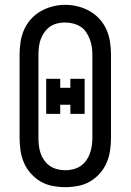

<svg xmlns="http://www.w3.org/2000/svg" viewBox="-20 -766 540 794"><path d="M250 8Q224 8 197.5 3Q171 -2 148.5 -15Q126 -28 108 -48Q90 -68 79.5 -92Q69 -116 65 -142.5Q61 -169 61 -195V-540Q61 -566 65 -592.5Q69 -619 79.5 -643Q90 -667 108 -687Q126 -707 149 -720Q172 -733 198 -739.5Q224 -746 250 -746Q276 -746 302 -739.5Q328 -733 351 -720Q374 -707 392 -687Q410 -667 420.5 -643Q431 -619 435 -592.5Q439 -566 439 -540V-195Q439 -169 435 -142.5Q431 -116 420.5 -92Q410 -68 392 -48Q374 -28 351.5 -15Q329 -2 302.5 3Q276 8 250 8ZM250 -62Q266 -62 282.5 -66Q299 -70 312.5 -79Q326 -88 336 -101.5Q346 -115 351.5 -130.5Q357 -146 359.5 -162.5Q362 -179 362 -195V-540Q362 -557 359.5 -573Q357 -589 351 -604.5Q345 -620 335.5 -634Q326 -648 312 -656.5Q298 -665 281.5 -669Q265 -673 248 -673Q232 -673 216 -669Q200 -665 186.5 -655.5Q173 -646 163.5 -632.5Q154 -619 148.5 -604Q143 -589 141 -572.5Q139 -556 139 -540V-195Q139 -179 141 -162.5Q143 -146 148.5 -130.5Q154 -115 164 -101.5Q174 -88 187.5 -79Q201 -70 217.5 -66Q234 -62 250 -62ZM171 -295V-440H229V-403H271V-440H330V-295H271V-333H229V-295Z"/></svg>

Font: Iosevka Slab
Style: Regular
Weight: 400
Monospace: yes
Designer: Belleve Invis
Foundry: Belleve Invis
Version: Version 11.2.4; ttfautohint (v1.8.3)